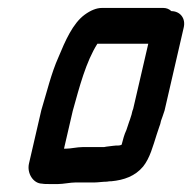

<svg xmlns="http://www.w3.org/2000/svg" viewBox="-20 -453 483 483"><path d="M146 -79H141L163 -174C180 -235 196 -297 225 -343H353L315 -179C312 -172 312 -168 311 -165C309 -160 308 -154 305 -147L298 -126C292 -113 290 -104 286 -89C284 -88 281 -87 279 -87C275 -87 269 -87 263 -86L247 -84C244 -83 241 -83 238 -83H188C174 -83 158 -79 146 -79ZM86 9C90 10 98 10 106 10H126C139 10 157 6 170 6H218C226 6 239 4 249 4C253 3 257 3 260 3C292 0 320 -10 340 -34C357 -55 365 -86 374 -114L381 -135C384 -142 384 -146 385 -149C388 -156 390 -164 394 -175L442 -383C448 -407 433 -425 411 -425C406 -430 399 -433 391 -433H236C223 -433 208 -427 193 -416C163 -394 144 -350 127 -309C109 -269 98 -222 84 -176L53 -42C47 -17 64 9 86 9Z"/></svg>

Font: Electronic
Style: CircIt
Weight: 900
Version: Version 1.011